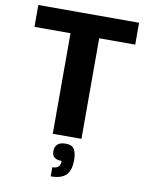

<svg xmlns="http://www.w3.org/2000/svg" viewBox="-100 -771 836 1081"><g transform="rotate(10 318.0 -231.0)"><path d="M606 -700V-575H400V0H236V-575H30V-700ZM318 42Q355 42 367.5 64Q380 86 380 126Q380 185 353 211.5Q326 238 266 238V186Q312 186 312 142Q256 142 256 97Q256 42 318 42Z"/></g></svg>

Font: Fivo Sans
Style: Regular
Weight: 700
Designer: Alexander Slobzheninov
Foundry: Alexander Slobzheninov
Version: 1.0